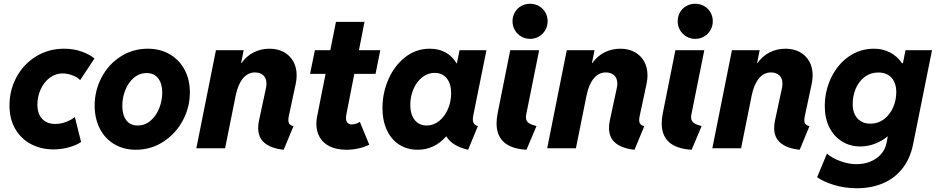

<svg xmlns="http://www.w3.org/2000/svg" viewBox="-20 -794 5019 1028"><path d="M30.8 -229.5Q30.8 -311.5 68.4 -381.1Q106 -450.7 172.9 -491.9Q239.7 -533.2 322.8 -533.2Q375 -533.2 418 -517.6Q460.9 -502 485.8 -481L409.2 -365.2Q394.5 -380.9 367.4 -390.9Q340.3 -400.9 314.9 -400.9Q276.4 -400.9 245.4 -377Q214.4 -353 197.3 -314.5Q180.2 -275.9 180.2 -234.4Q180.2 -185.5 205.3 -158Q230.5 -130.4 276.4 -130.4Q303.7 -130.4 331.3 -140.4Q358.9 -150.4 380.9 -167L414.1 -33.7Q386.2 -15.1 346.7 -4.6Q307.1 5.9 266.6 5.9Q200.2 5.9 146.7 -22Q93.3 -49.8 62 -103Q30.8 -156.2 30.8 -229.5Z M486.8 -228.5Q486.8 -309.1 523.7 -379.2Q560.5 -449.2 625.7 -491.2Q690.9 -533.2 771.5 -533.2Q838.4 -533.2 889.4 -503.2Q940.4 -473.1 968.5 -420.2Q996.6 -367.2 996.6 -299.3Q996.6 -219.2 958.5 -148.4Q920.4 -77.6 854.2 -34.9Q788.1 7.8 707.5 7.8Q641.1 7.8 591.1 -22.5Q541 -52.7 513.9 -106.4Q486.8 -160.2 486.8 -228.5ZM848.6 -297.9Q848.6 -346.7 826.9 -374.8Q805.2 -402.8 765.1 -402.8Q726.1 -402.8 696.3 -377.2Q666.5 -351.6 650.6 -311Q634.8 -270.5 634.8 -227.5Q634.8 -178.7 656 -150.4Q677.2 -122.1 717.3 -122.1Q756.3 -122.1 786.1 -147.7Q815.9 -173.3 832.3 -214.1Q848.6 -254.9 848.6 -297.9Z M1362.3 -108.9Q1362.3 -127.4 1366.7 -148.4L1403.8 -321.3Q1406.7 -334.5 1406.7 -345.7Q1406.7 -376 1389.4 -391.1Q1372.1 -406.2 1345.7 -406.2Q1307.6 -406.2 1281 -374.5Q1254.4 -342.8 1242.2 -283.7L1185.1 0H1031.2L1136.2 -525.4H1284.7L1271 -456.5H1272.9Q1300.3 -494.6 1338.9 -513.9Q1377.4 -533.2 1423.8 -533.2Q1466.3 -533.2 1499 -515.6Q1531.7 -498 1550 -465.8Q1568.4 -433.6 1568.4 -390.1Q1568.4 -369.1 1563 -343.3L1526.9 -174.8Q1523.9 -161.6 1523.9 -151.9Q1523.9 -136.7 1530.8 -129.2Q1537.6 -121.6 1551.3 -118.7L1499 7.8Q1433.6 1 1397.9 -27.6Q1362.3 -56.2 1362.3 -108.9Z M1673.8 -131.3Q1673.8 -148.9 1677.7 -169.9L1723.1 -398.4H1640.1L1666 -525.4H1748.5L1778.8 -676.8H1931.6L1901.9 -525.4H2016.1L1990.7 -398.4H1877L1835 -184.1Q1832.5 -171.9 1832.5 -163.1Q1832.5 -127.9 1863.8 -127.9Q1876 -127.9 1887.9 -132.3Q1899.9 -136.7 1906.7 -141.6L1957 -19.5Q1937 -8.3 1903.1 -0.2Q1869.1 7.8 1835.9 7.8Q1781.2 7.8 1744.9 -10.5Q1708.5 -28.8 1691.2 -60.3Q1673.8 -91.8 1673.8 -131.3Z M2027.8 -215.8Q2027.8 -296.9 2060.1 -370.1Q2092.3 -443.4 2150.1 -488.3Q2208 -533.2 2281.2 -533.2Q2330.1 -533.2 2366.5 -512.7Q2402.8 -492.2 2424.8 -454.6H2426.3L2440.4 -525.4H2584.5L2514.2 -176.8Q2511.7 -163.1 2511.7 -154.8Q2511.7 -140.6 2518.1 -131.8Q2524.4 -123 2538.6 -118.7L2486.3 7.8Q2446.8 -0.5 2415.5 -19.3Q2384.3 -38.1 2370.6 -63H2368.2Q2305.2 7.8 2216.3 7.8Q2161.1 7.8 2118.4 -19Q2075.7 -45.9 2051.8 -96.7Q2027.8 -147.5 2027.8 -215.8ZM2395.5 -294.4Q2395.5 -345.7 2371.8 -374.8Q2348.1 -403.8 2307.6 -403.8Q2270.5 -403.8 2240.5 -380.1Q2210.4 -356.4 2193.6 -316.9Q2176.8 -277.3 2176.8 -232.9Q2176.8 -181.2 2200.4 -151.6Q2224.1 -122.1 2264.2 -122.1Q2301.3 -122.1 2331.3 -146.2Q2361.3 -170.4 2378.4 -210.2Q2395.5 -250 2395.5 -294.4Z M2638.7 -133.8Q2638.7 -158.7 2644.5 -188L2711.9 -525.4H2866.7L2796.9 -178.2Q2795.9 -174.3 2795.9 -167Q2795.9 -144 2812.3 -134.3Q2828.6 -124.5 2852.5 -119.1L2798.8 7.8Q2638.7 -1.5 2638.7 -133.8ZM2724.1 -680.2Q2724.1 -706.5 2736.6 -728Q2749 -749.5 2770.5 -761.7Q2792 -773.9 2818.4 -773.9Q2844.2 -773.9 2865.7 -761.5Q2887.2 -749 2899.7 -727.8Q2912.1 -706.5 2912.1 -680.2Q2912.1 -654.3 2899.7 -632.8Q2887.2 -611.3 2865.7 -598.6Q2844.2 -585.9 2818.4 -585.9Q2792 -585.9 2770.5 -598.6Q2749 -611.3 2736.6 -632.8Q2724.1 -654.3 2724.1 -680.2Z M3240.7 -108.9Q3240.7 -127.4 3245.1 -148.4L3282.2 -321.3Q3285.2 -334.5 3285.2 -345.7Q3285.2 -376 3267.8 -391.1Q3250.5 -406.2 3224.1 -406.2Q3186 -406.2 3159.4 -374.5Q3132.8 -342.8 3120.6 -283.7L3063.5 0H2909.7L3014.6 -525.4H3163.1L3149.4 -456.5H3151.4Q3178.7 -494.6 3217.3 -513.9Q3255.9 -533.2 3302.2 -533.2Q3344.7 -533.2 3377.4 -515.6Q3410.2 -498 3428.5 -465.8Q3446.8 -433.6 3446.8 -390.1Q3446.8 -369.1 3441.4 -343.3L3405.3 -174.8Q3402.3 -161.6 3402.3 -151.9Q3402.3 -136.7 3409.2 -129.2Q3416 -121.6 3429.7 -118.7L3377.4 7.8Q3312 1 3276.4 -27.6Q3240.7 -56.2 3240.7 -108.9Z M3522.9 -133.8Q3522.9 -158.7 3528.8 -188L3596.2 -525.4H3751L3681.2 -178.2Q3680.2 -174.3 3680.2 -167Q3680.2 -144 3696.5 -134.3Q3712.9 -124.5 3736.8 -119.1L3683.1 7.8Q3522.9 -1.5 3522.9 -133.8ZM3608.4 -680.2Q3608.4 -706.5 3620.8 -728Q3633.3 -749.5 3654.8 -761.7Q3676.3 -773.9 3702.6 -773.9Q3728.5 -773.9 3750 -761.5Q3771.5 -749 3783.9 -727.8Q3796.4 -706.5 3796.4 -680.2Q3796.4 -654.3 3783.9 -632.8Q3771.5 -611.3 3750 -598.6Q3728.5 -585.9 3702.6 -585.9Q3676.3 -585.9 3654.8 -598.6Q3633.3 -611.3 3620.8 -632.8Q3608.4 -654.3 3608.4 -680.2Z M4125 -108.9Q4125 -127.4 4129.4 -148.4L4166.5 -321.3Q4169.4 -334.5 4169.4 -345.7Q4169.4 -376 4152.1 -391.1Q4134.8 -406.2 4108.4 -406.2Q4070.3 -406.2 4043.7 -374.5Q4017.1 -342.8 4004.9 -283.7L3947.8 0H3793.9L3898.9 -525.4H4047.4L4033.7 -456.5H4035.6Q4063 -494.6 4101.6 -513.9Q4140.1 -533.2 4186.5 -533.2Q4229 -533.2 4261.7 -515.6Q4294.4 -498 4312.7 -465.8Q4331.1 -433.6 4331.1 -390.1Q4331.1 -369.1 4325.7 -343.3L4289.6 -174.8Q4286.6 -161.6 4286.6 -151.9Q4286.6 -136.7 4293.5 -129.2Q4300.3 -121.6 4314 -118.7L4261.7 7.8Q4196.3 1 4160.6 -27.6Q4125 -56.2 4125 -108.9Z M4355 154.8 4407.7 28.3Q4433.6 51.8 4478.3 68.4Q4522.9 85 4566.9 85Q4605.5 85 4639.6 71.3Q4673.8 57.6 4696.8 32Q4719.7 6.3 4726.6 -28.3L4733.4 -64H4732.9Q4700.7 -38.1 4663.3 -23.9Q4626 -9.8 4585.9 -9.8Q4532.2 -9.8 4489 -36.1Q4445.8 -62.5 4420.9 -111.3Q4396 -160.2 4396 -225.1Q4396 -306.2 4429.7 -377Q4463.4 -447.8 4523.4 -490.5Q4583.5 -533.2 4659.7 -533.2Q4707.5 -533.2 4746.1 -512.7Q4784.7 -492.2 4809.6 -455.6H4814.5L4828.1 -525.4H4970.2L4869.1 -22.5Q4853 57.1 4810.3 109.9Q4767.6 162.6 4705.6 188.2Q4643.6 213.9 4568.4 213.9Q4502 213.9 4445.1 196.3Q4388.2 178.7 4355 154.8ZM4778.8 -300.8Q4778.8 -349.6 4753.4 -377.7Q4728 -405.8 4682.1 -405.8Q4641.1 -405.8 4609.9 -382.3Q4578.6 -358.9 4562 -320.1Q4545.4 -281.2 4545.4 -237.3Q4545.4 -188 4571 -159.9Q4596.7 -131.8 4641.1 -131.8Q4681.6 -131.8 4713.1 -155.8Q4744.6 -179.7 4761.7 -218.5Q4778.8 -257.3 4778.8 -300.8Z"/></svg>

Font: Reddit Sans Fudge ExBold Italic
Style: Regular
Weight: 800
Italic angle: -11.25°
Designer: Stephen Hutchings
Version: Version 1.013